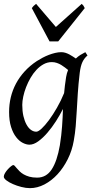

<svg xmlns="http://www.w3.org/2000/svg" viewBox="-22 -726 487 990"><path d="M165 -46.9Q175.3 -46.9 192.9 -63.2Q210.4 -79.6 230.7 -106.9Q251 -134.3 271.7 -170.4Q292.5 -206.5 308.6 -246.1Q310.5 -264.6 312.7 -284.9Q314.9 -305.2 318.8 -328.1Q320.3 -338.4 323 -347.7Q325.7 -356.9 329.1 -365.2Q321.8 -371.1 313 -377.9Q304.2 -384.8 293.7 -391.1Q283.2 -397.5 271 -401.6Q258.8 -405.8 245.1 -405.8Q222.7 -405.8 202.6 -394.8Q182.6 -383.8 165.8 -365.7Q148.9 -347.7 135.5 -324.5Q122.1 -301.3 112.5 -276.6Q103 -252 97.9 -228Q92.8 -204.1 92.8 -185.1Q92.8 -153.3 98.6 -127.9Q104.5 -102.5 114.3 -84.5Q124 -66.4 137.2 -56.6Q150.4 -46.9 165 -46.9ZM429.2 -439.9Q412.6 -426.3 403.1 -406.2Q393.6 -386.2 389.2 -351.1Q382.3 -293 379.2 -245.1Q376 -197.3 373.8 -155.5Q371.6 -113.8 368.4 -75.9Q365.2 -38.1 358.4 -0.5Q349.6 50.3 327.4 94.7Q305.2 139.2 274.7 172.4Q244.1 205.6 207.3 224.9Q170.4 244.1 132.3 244.1Q111.8 244.1 88.1 238Q64.5 231.9 44.4 223.1Q24.4 214.4 11 204.1Q-2.4 193.8 -2.4 185.1Q-2.4 176.8 3.9 166.3Q10.3 155.8 18.6 146.7Q26.9 137.7 34.9 131.3Q43 125 46.4 125Q50.3 125 54.4 129.9Q58.6 134.8 64.7 141.8Q70.8 148.9 79.3 157.5Q87.9 166 100.1 173.1Q112.3 180.2 129.4 185.1Q146.5 189.9 169.4 189.9Q216.8 189.9 244.6 147.5Q272.5 105 286.6 23.4Q291 -3.9 293.7 -28.1Q296.4 -52.2 298.1 -75Q299.8 -97.7 300.8 -119.4Q301.8 -141.1 302.7 -164.1Q287.1 -133.3 266.4 -100.8Q245.6 -68.4 222.4 -41.5Q199.2 -14.6 175.3 2.7Q151.4 20 129.9 20Q113.8 20 95.5 10.7Q77.1 1.5 61.3 -18.8Q45.4 -39.1 35.2 -71Q24.9 -103 24.9 -148.9Q24.9 -187.5 33.7 -224.4Q42.5 -261.2 60.3 -294.7Q78.1 -328.1 105 -357.7Q131.8 -387.2 168 -411.1Q181.6 -419.9 197.3 -428.2Q212.9 -436.5 229.5 -442.9Q246.1 -449.2 262.5 -453.1Q278.8 -457 293.9 -457Q304.7 -457 314.9 -453.9Q325.2 -450.7 334.7 -445.8Q344.2 -440.9 352.8 -435.1Q361.3 -429.2 369.1 -424.3Q380.4 -435.1 392.8 -442.9Q405.3 -450.7 418 -457ZM278.3 -512.7H233.4L142.1 -684.1Q148.9 -693.4 152.8 -696.8Q156.7 -700.2 164.1 -706.1L266.1 -586.9L399.4 -706.1Q405.3 -700.7 408 -697Q410.6 -693.4 415 -684.1Z"/></svg>

Font: Gentium Plus
Style: Italic
Weight: 400
Italic angle: -8°
Designer: J. Victor Gaultney, Annie Olsen, Iska Routamaa
Foundry: SIL International
Version: Version 1.510